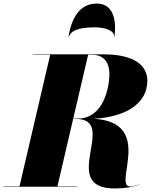

<svg xmlns="http://www.w3.org/2000/svg" viewBox="-55 -1058 894 1088"><path d="M591 -849H593C603 -910 603 -1038 493 -1038C373 -1038 343 -910 333 -849H335C351 -898 429 -903 483 -903C537 -903 596 -886 591 -849ZM-35 -2V0H380V-2H270.5L359.5 -384H375C621 -384 272 10 595 10C651 10 699 2 735 -12L734 -13C715 -6 694 -1 683 -1C583 -1 824 -365 476.5 -385C655.5 -395 780 -470 780 -600C780 -710 666 -750 535 -750H130V-748H229.5L55.5 -2ZM465 -748C545 -748 565 -689 565 -640C565 -561 531 -386 385 -386H360L444.5 -748Z"/></svg>

Font: Bodoni* 96pt Fatface
Style: Italic
Weight: 900
Italic angle: -13°
Version: Version 2.3